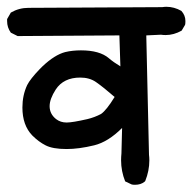

<svg xmlns="http://www.w3.org/2000/svg" viewBox="-35 -583 555 551"><path d="M312.5 -123Q312.5 -132.8 313.5 -142.6L315.4 -215.8Q275.4 -175.8 235.4 -166Q191.4 -155.3 156.2 -155.3Q116.2 -155.3 95.7 -166Q76.2 -175.8 57.6 -194.3Q29.3 -223.6 29.3 -274.4Q29.3 -309.6 43 -338.9Q51.8 -356.4 79.1 -384.8L86.9 -392.6Q122.1 -425.8 152.3 -433.6Q172.9 -438.5 197.3 -438.5Q251 -438.5 277.3 -416Q291 -404.3 310.5 -392.6L307.6 -481.4L15.6 -479.5L-3.9 -489.3Q-14.6 -503.9 -14.6 -522.5Q-14.6 -524.4 -14.6 -528.3L-3.9 -546.9Q19.5 -560.5 46.9 -560.5Q48.8 -560.5 50.8 -560.5L430.7 -562.5Q436.5 -563.5 442.4 -563.5Q464.8 -563.5 485.4 -551.8Q497.1 -539.1 497.1 -522.5Q497.1 -514.6 496.1 -511.7L486.3 -495.1Q463.9 -482.4 440.4 -482.4Q433.6 -482.4 426.8 -483.4L384.8 -481.4L392.6 -138.7Q393.6 -130.9 393.6 -123Q393.6 -92.8 381.8 -63.5L379.9 -61.5Q369.1 -52.7 352.5 -52.7Q345.7 -52.7 342.8 -53.7L324.2 -62.5Q312.5 -91.8 312.5 -123ZM195.3 -360.4Q147.5 -360.4 125 -326.2Q107.4 -298.8 107.4 -278.3Q107.4 -255.9 126 -241.2Q138.7 -231.4 156.2 -231.4Q172.9 -231.4 215.8 -241.2Q236.3 -246.1 254.9 -255.9Q270.5 -266.6 293.9 -304.7Q262.7 -332 240.2 -347.7Q221.7 -360.4 195.3 -360.4Z"/></svg>

Font: JasonHandwriting2
Style: SemiBold
Weight: 600
Version: Version 1.04.7